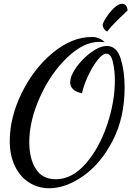

<svg xmlns="http://www.w3.org/2000/svg" viewBox="-20 -916 700 1023"><path d="M32 -164Q32 -290 95.5 -420Q159 -550 261 -634.5Q363 -719 470 -719Q511 -719 538 -691Q522 -693 509 -693Q425 -693 337.5 -609Q250 -525 193 -399Q136 -273 136 -158Q136 -72 170.5 -16.5Q205 39 277 39Q364 39 436.5 -44Q509 -127 550.5 -250.5Q592 -374 592 -486Q592 -541 581.5 -585.5Q571 -630 547 -630Q526 -630 498.5 -594.5Q471 -559 448 -509Q425 -459 417 -419Q354 -432 354 -477Q354 -512 387 -558Q420 -604 466 -637.5Q512 -671 549 -671Q602 -671 623 -604Q644 -537 644 -450Q644 -290 581 -167.5Q518 -45 424.5 21Q331 87 242 87Q183 87 135 56.5Q87 26 59.5 -31Q32 -88 32 -164ZM527 -781Q527 -793 545 -821.5Q563 -850 587 -873Q611 -896 630 -896Q656 -896 660 -861Q660 -861 644 -845Q616 -819 592 -794.5Q568 -770 551 -748Q540 -753 533.5 -763.5Q527 -774 527 -781Z"/></svg>

Font: Dancing Script
Style: Bold
Weight: 700
Designer: Pablo Impallari
Foundry: Pablo Impallari
Version: Version 2.000